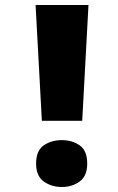

<svg xmlns="http://www.w3.org/2000/svg" viewBox="-20 -734 469 766"><path d="M147 -252 122 -714H333L308 -252ZM124 -81Q124 -133 154.5 -154Q185 -175 227 -175Q268 -175 298 -154Q328 -133 328 -81Q328 -32 298 -10Q268 12 227 12Q185 12 154.5 -10Q124 -32 124 -81Z"/></svg>

Font: Noto Sans Gurmukhi UI Black
Style: Regular
Weight: 900
Designer: Jelle Bosma - Monotype Design Team
Foundry: Monotype Imaging Inc.
Version: Version 2.004; ttfautohint (v1.8.4.7-5d5b)